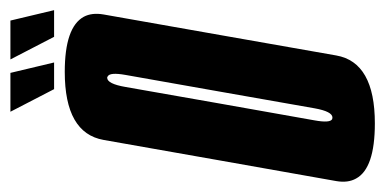

<svg xmlns="http://www.w3.org/2000/svg" viewBox="-239 -544 758 378"><g transform="rotate(-90 140.0 -355.0)"><path d="M86 4Q-2.5 4 -22.5 -33Q-31.5 -49 -27.5 -72Q-14 -148 13 -300.5Q40 -453.5 53.5 -530Q67 -606.5 187.5 -606.5Q275.5 -606.5 296 -569Q304.5 -553 300.5 -530Q287 -453.5 260 -300.5Q233 -148 219.8 -72Q206.5 4 86 4ZM97.5 -79.5Q109.5 -79.5 115.8 -114.8Q122 -150 148.5 -300.5Q175 -451 181.5 -487Q187 -518 178.5 -522Q177.5 -523 176 -523Q164 -523 157.8 -487Q151.5 -451 125 -300.5Q98.5 -150 92 -114.5Q86.5 -84 94.5 -80Q96 -79.5 97.5 -79.5ZM256.5 -627.5 212 -713.5H288.5L309 -627.5ZM153.5 -627.5 109 -713.5H185.5L206 -627.5Z"/></g></svg>

Font: Anybody UltraCondensed SemiBold
Style: Italic
Weight: 600
Width: 1
Italic angle: -10°
Designer: Tyler Finck
Foundry: Etcetera Type Company
Version: Version 1.010; ttfautohint (v1.8.3) -l 8 -r 50 -G 200 -x 14 